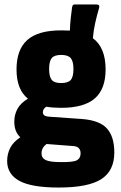

<svg xmlns="http://www.w3.org/2000/svg" viewBox="-20 -644 543 860"><path d="M254 -161Q217 -161 187 -166Q172 -156 172 -141Q172 -132 179 -127Q186 -122 204 -121L347 -111Q426 -105 459 -68.5Q492 -32 492 39Q492 121 433.5 158.5Q375 196 243 196Q121 196 66.5 166Q12 136 12 77Q12 46 25.5 19Q39 -8 71 -29Q44 -54 44 -99Q44 -130 58 -156Q72 -182 105 -202Q54 -243 54 -333Q54 -422 102.5 -465Q151 -508 254 -508Q275 -508 293 -507Q294 -536 297 -564Q300 -592 303 -612Q305 -624 314 -624H412Q428 -624 424 -609Q414 -575 406.5 -541.5Q399 -508 396 -473Q453 -431 453 -333Q453 -245 404.5 -203Q356 -161 254 -161ZM254 -272Q285 -272 297 -286Q309 -300 309 -335Q309 -369 297 -383.5Q285 -398 254 -398Q223 -398 211.5 -383.5Q200 -369 200 -335Q200 -301 211.5 -286.5Q223 -272 254 -272ZM251 82Q307 83 324 74Q341 65 341 43Q341 11 305 10L189 1Q166 17 166 43Q166 64 185 73Q204 82 251 82Z"/></svg>

Font: Sofia Sans Semi Condensed Black
Style: Regular
Weight: 900
Designer: Botio Nikoltchev, Ani Petrova
Foundry: lettersoup
Version: Version 4.100; ttfautohint (v1.8.4.7-5d5b)